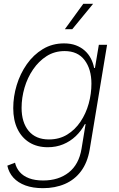

<svg xmlns="http://www.w3.org/2000/svg" viewBox="-20 -777 625 1012"><path d="M206.5 214.8Q153.3 214.8 114 200.4Q74.7 186 50.5 159.4Q26.4 132.8 18.6 96.2L59.1 80.6Q65.9 108.9 84.2 129.9Q102.5 150.9 133.3 162.6Q164.1 174.3 207.5 174.3Q288.6 174.3 342.3 132.1Q396 89.8 409.7 7.3L431.2 -123.5L427.2 -122.6Q408.2 -86.9 379.2 -59.3Q350.1 -31.7 313 -16.4Q275.9 -1 231.9 -1Q175.8 -1 135 -26.1Q94.2 -51.3 72 -97.4Q49.8 -143.6 49.8 -207Q49.8 -268.1 68.1 -328.4Q86.4 -388.7 121.3 -438.5Q156.2 -488.3 205.8 -518.3Q255.4 -548.3 317.4 -548.3Q353 -548.3 380.1 -538.1Q407.2 -527.8 427 -510Q446.8 -492.2 459 -468.5Q471.2 -444.8 476.1 -418.5L480.5 -418.9L501 -541H544.4L452.6 12.2Q440.9 80.1 407.2 125.2Q373.5 170.4 322 192.6Q270.5 214.8 206.5 214.8ZM237.8 -42Q292.5 -42 334.2 -67.6Q376 -93.3 404.5 -136Q433.1 -178.7 447.5 -230.7Q461.9 -282.7 461.9 -335.9Q461.9 -412.6 425.8 -460.2Q389.6 -507.8 320.8 -507.8Q267.6 -507.8 225.8 -481.2Q184.1 -454.6 154.3 -410.9Q124.5 -367.2 109.1 -314.2Q93.8 -261.2 93.8 -208.5Q93.8 -131.8 131.1 -86.9Q168.5 -42 237.8 -42ZM321.8 -623 418.9 -756.8H470.7L360.8 -623Z"/></svg>

Font: Inter 17pt ExtraLight
Style: Italic
Weight: 250
Italic angle: -9.3988°
Version: Version 4.001;git-66647c0bb